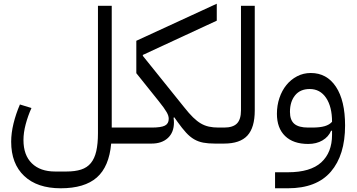

<svg xmlns="http://www.w3.org/2000/svg" viewBox="-20 -771 1918 1031"><path d="M306 240Q180 240 110 174Q40 108 40 -10Q40 -56 52.5 -107.5Q65 -159 87 -210L149 -191Q130 -149 118 -104Q106 -59 106 -19Q106 62 151 106Q196 150 276 150H336Q383 150 415.5 139.5Q448 129 468 104.5Q488 80 497 40.5Q506 1 506 -56V-740H580V-86H702V-20L682 0H577Q566 124 500 182Q434 240 306 240Z M682 -66 702 -86H794Q845 -86 865.5 -96.5Q886 -107 886 -133Q886 -141 883.5 -149.5Q881 -158 875 -168.5Q869 -179 859 -193Q849 -207 833 -227L712 -378V-552L1144 -751V-660L747 -476V-471L969 -195Q995 -162 1016.5 -141Q1038 -120 1058.5 -108Q1079 -96 1102 -91Q1125 -86 1154 -86V-20L1134 0Q1098 0 1071.5 -5Q1045 -10 1022.5 -23Q1000 -36 979 -59Q958 -82 933 -117L916 -141L912 -139Q913 -132 913.5 -125.5Q914 -119 914 -113Q914 -60 881.5 -30Q849 0 794 0H682Z M1134 -66 1154 -86H1183Q1231 -86 1252.5 -108Q1274 -130 1274 -178V-740H1348V-178Q1348 -86 1308.5 -43Q1269 0 1183 0H1134Z M1457 154H1526Q1647 154 1705 101Q1763 48 1763 -47V-69H1758Q1744 -36 1711.5 -17Q1679 2 1635 2Q1555 2 1511 -40.5Q1467 -83 1467 -160Q1467 -205 1480.5 -245Q1494 -285 1518 -314.5Q1542 -344 1575.5 -361.5Q1609 -379 1649 -379Q1735 -379 1784 -305Q1833 -231 1833 -97Q1833 62 1756.5 151Q1680 240 1526 240H1457ZM1655 -86Q1698 -86 1723.5 -93.5Q1749 -101 1763 -117Q1763 -198 1731 -245.5Q1699 -293 1643 -293Q1592 -293 1564.5 -259Q1537 -225 1537 -170Q1537 -126 1560.5 -106Q1584 -86 1635 -86Z"/></svg>

Font: IBM Plex Sans Arabic
Style: Regular
Weight: 400
Designer: Mike Abbink, Paul van der Laan, Pieter van Rosmalen, Wael Morcos, Khajak Apelian
Foundry: Bold Monday
Version: Version 1.1